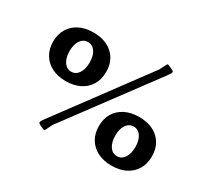

<svg xmlns="http://www.w3.org/2000/svg" viewBox="-160 -1071 1479 1362"><g transform="rotate(30 579.5 -389.5)"><path d="M288.3 -344.3Q223.1 -344.3 174.4 -369.1Q125.6 -394 98.8 -438.8Q72 -483.7 72 -543.9Q72 -604.2 98.8 -648.6Q125.5 -693.1 174.4 -717.8Q223.3 -742.4 288.5 -742.4Q388.6 -742.4 447.3 -688.7Q506 -635 506 -543.9Q506 -483.6 479.2 -438.6Q452.4 -393.6 403.5 -369Q354.6 -344.3 288.3 -344.3ZM289.5 -421.9Q326.4 -421.9 348.8 -455.5Q371.1 -489.1 371.1 -544Q371.1 -597.9 348.8 -630.9Q326.4 -663.8 289.5 -663.8Q251.8 -663.8 229.2 -631.2Q206.7 -598.6 206.7 -543.9Q206.7 -489 229.2 -455.5Q251.8 -421.9 289.5 -421.9ZM868.9 12.7Q803.8 12.7 755 -12.2Q706.3 -37 679.5 -81.9Q652.7 -126.7 652.7 -186.9Q652.7 -247.2 679.4 -291.7Q706.2 -336.1 755.1 -360.8Q803.9 -385.5 869.1 -385.5Q969.2 -385.5 1027.9 -331.7Q1086.6 -278 1086.6 -186.9Q1086.6 -126.6 1059.8 -81.6Q1033.1 -36.7 984.2 -12Q935.3 12.7 868.9 12.7ZM870.1 -64.9Q907.1 -64.9 929.4 -98.5Q951.7 -132.1 951.7 -187Q951.7 -241 929.4 -273.9Q907.1 -306.9 870.1 -306.9Q832.4 -306.9 809.9 -274.3Q787.3 -241.7 787.3 -186.9Q787.3 -132.1 809.9 -98.5Q832.4 -64.9 870.1 -64.9ZM851.5 -803.8Q856.1 -812.3 865.1 -808.3L894.4 -795.4Q908.1 -790.1 912.6 -784.5Q917 -779 912 -768.9Q906.9 -758.9 891.1 -737.9L364.7 -29.1L337.4 26Q332.9 34.6 323.9 30.6L294.5 18.2Q281.8 11.7 277.1 6.7Q272.3 1.8 277.4 -8.4Q282.4 -18.7 297.9 -39.3L823.3 -748.7Z"/></g></svg>

Font: Hahmlet
Style: Regular
Weight: 400
Designer: Minjoo Ham & Mark Frömberg
Foundry: hypertype
Version: Version 1.002